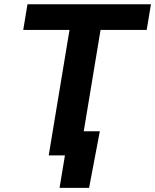

<svg xmlns="http://www.w3.org/2000/svg" viewBox="-20 -748 747 924"><path d="M91.8 -604 112.3 -727.5H706.5L686 -604H463.9L363.8 0H214.4L314.5 -604ZM266.6 156.2 292.5 0H250.5L269.5 -116.2H460.4L408.7 156.2Z"/></svg>

Font: Inter
Style: Bold Italic
Weight: 700
Italic angle: -9.39999°
Designer: Rasmus Andersson
Foundry: rsms
Version: Version 4.001;git-9221beed3